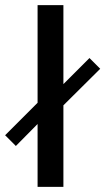

<svg xmlns="http://www.w3.org/2000/svg" viewBox="-35 -731 412 751"><path d="M112 0V-246L27 -160L-15 -202L112 -329V-711H213V-402L315 -504L357 -462L213 -319V0Z"/></svg>

Font: Mukta Vaani Medium
Style: Regular
Weight: 500
Designer: Noopur Datye, Girish Dalvi, Yashodeep Gholap, Pallavi Karambelkar
Foundry: Ek Type
Version: Version 2.538;PS 1.000;hotconv 16.6.51;makeotf.lib2.5.65220;